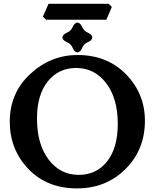

<svg xmlns="http://www.w3.org/2000/svg" viewBox="-20 -997 844 1026"><path d="M391.6 9.8Q231 9.8 131.6 -94.2Q32.2 -198.2 32.2 -346.7Q32.2 -500.5 141.6 -601.8Q251 -703.1 394.5 -703.1Q552.7 -703.1 653.6 -599.9Q754.4 -496.6 754.4 -351.6Q754.4 -196.8 650.4 -93.5Q546.4 9.8 391.6 9.8ZM400.9 -62.5Q495.6 -62.5 552.5 -134.8Q609.4 -207 609.4 -334.5Q609.4 -471.2 547.4 -552.5Q485.4 -633.8 386.7 -633.8Q293 -633.8 235.4 -562Q177.7 -490.2 177.7 -364.3Q177.7 -225.6 240 -144Q302.2 -62.5 400.9 -62.5ZM548.3 -891.6H226.6L209 -908.2L239.3 -976.6H561L577.6 -960ZM393.6 -716.8Q377.9 -718.3 368.7 -740.5Q359.4 -762.7 337.2 -772Q314.9 -781.2 313.5 -796.9Q314.9 -812.5 337.2 -822Q359.4 -831.5 368.7 -853.3Q377.9 -875 393.6 -876.5Q409.2 -875 418.7 -853.3Q428.2 -831.5 450 -822Q471.7 -812.5 473.1 -796.9Q471.7 -781.2 450 -772Q428.2 -762.7 418.7 -740.5Q409.2 -718.3 393.6 -716.8Z"/></svg>

Font: Kelvinch
Style: Bold
Weight: 700
Designer: Paul James Miller
Foundry: High-Logic / Made with FontCreator
Version: Version 3.501;March 28, 2021;FontCreator 13.0.0.2683 64-bit